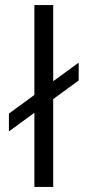

<svg xmlns="http://www.w3.org/2000/svg" viewBox="-20 -734 344 754"><path d="M289 -418 189 -345V0H115V-291L15 -218V-288L115 -361V-714H189V-415L289 -488Z"/></svg>

Font: Chakra Petch
Style: Regular
Weight: 400
Designer: Katatrad Aksorn Co.,Ltd.
Foundry: Cadson Demak Co.,Ltd.
Version: Version 1.000; ttfautohint (v1.6)